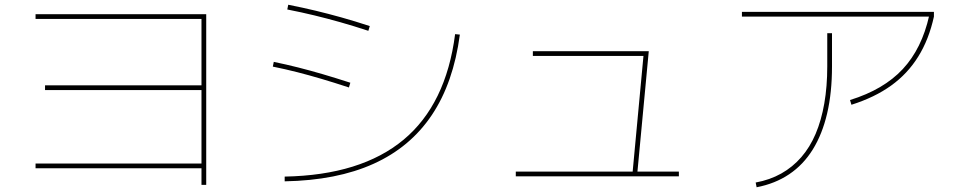

<svg xmlns="http://www.w3.org/2000/svg" viewBox="-20 -760 4040 810"><path d="M830 20V-50H130V-70H830V-380H170V-400H830V-680H130V-700H850V20Z M1181 -15Q1342 -18 1467.5 -57Q1593 -96 1682.5 -170.5Q1772 -245 1826.5 -356.5Q1881 -468 1900 -616L1920 -614Q1893 -411 1802 -275Q1711 -139 1556 -69Q1401 1 1181 5ZM1452 -391Q1388 -412 1335.5 -427.5Q1283 -443 1234 -455.5Q1185 -468 1131 -479L1135 -499Q1188 -488 1237.5 -475.5Q1287 -463 1340 -447.5Q1393 -432 1458 -411ZM1534 -630Q1470 -651 1415 -666.5Q1360 -682 1306.5 -695Q1253 -708 1192 -720L1196 -740Q1257 -728 1311 -715Q1365 -702 1420.5 -686.5Q1476 -671 1540 -650Z M2648 -25 2696 -539 2711 -524H2228V-544H2717L2668 -23ZM2156 -16V-36H2844V-16Z M3168 10Q3228 -1 3276 -28Q3324 -55 3360.5 -97Q3397 -139 3421 -195.5Q3445 -252 3457.5 -323.5Q3470 -395 3470 -480V-620H3490V-480Q3490 -369 3469.5 -281.5Q3449 -194 3409 -129.5Q3369 -65 3309.5 -25Q3250 15 3172 30ZM3110 -690V-710H3920V-690ZM3566 -338Q3708 -382 3788.5 -468.5Q3869 -555 3900 -694L3920 -690Q3899 -594 3854 -521.5Q3809 -449 3739.5 -399Q3670 -349 3572 -318Z"/></svg>

Font: M PLUS 2 Thin Thin
Style: Regular
Weight: 250
Version: Version 1.001